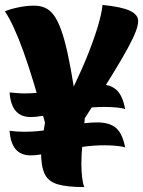

<svg xmlns="http://www.w3.org/2000/svg" viewBox="-31 -731 582 781"><path d="M312 30Q241 30 203 18.5Q165 7 150.5 -24Q136 -55 136 -112Q136 -134 141 -165.5Q146 -197 152 -232Q106 -405 65.5 -518Q25 -631 -11 -685Q13 -695 46 -701.5Q79 -708 107 -708Q133 -708 153 -699Q173 -690 188.5 -668.5Q204 -647 217.5 -610Q231 -573 243.5 -516.5Q256 -460 269 -379Q303 -450 328 -513Q353 -576 368 -627Q383 -678 386 -711Q465 -703 498 -687Q531 -671 531 -646Q531 -629 521.5 -603.5Q512 -578 488.5 -534.5Q465 -491 422.5 -422Q380 -353 314 -250Q309 -199 304.5 -149.5Q300 -100 300 -66Q300 -36 303 -10Q306 16 312 30ZM394 -140Q351 -140 307.5 -134Q264 -128 224 -119.5Q184 -111 150.5 -105Q117 -99 93 -99Q15 -99 8 -199Q22 -197 37 -196Q52 -195 67 -195Q122 -195 173.5 -204.5Q225 -214 273.5 -223.5Q322 -233 365 -233Q416 -233 442 -209.5Q468 -186 478 -131Q470 -135 445.5 -137.5Q421 -140 394 -140ZM394 -296Q351 -296 307.5 -290Q264 -284 224 -275.5Q184 -267 150.5 -261Q117 -255 93 -255Q15 -255 8 -355Q22 -354 37 -352.5Q52 -351 67 -351Q122 -351 173.5 -360.5Q225 -370 273.5 -379.5Q322 -389 365 -389Q416 -389 442 -366Q468 -343 478 -287Q470 -291 445.5 -293.5Q421 -296 394 -296Z"/></svg>

Font: Merienda ExtraBold
Style: Regular
Weight: 800
Designer: Eduardo Rodriguez Tunni
Foundry: Eduardo Rodriguez Tunni
Version: Version 2.001